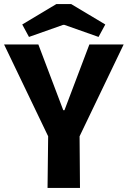

<svg xmlns="http://www.w3.org/2000/svg" viewBox="-24 -921 626 941"><path d="M209 0 212 -253 -4 -703H164L286 -381H292L414 -703H582L366 -253L368 0ZM118 -740 85 -801 252 -901H325L492 -801L459 -740L292 -799H285Z"/></svg>

Font: Ruda SemiBold
Style: Bold
Weight: 900
Designer: Mariela Monsalve and Angelina Sanchez
Foundry: Mariela Monsalve and Angelina Sanchez
Version: Version 2.000